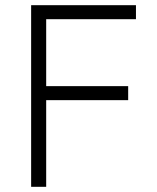

<svg xmlns="http://www.w3.org/2000/svg" viewBox="-20 -720 606 740"><path d="M100 0V-700H504V-646H158V-388H474V-334H158V0Z"/></svg>

Font: Geologica Thin
Style: Regular
Weight: 100
Designer: Sindre Bremnes, Frode Helland
Foundry: Monokrom Skriftforlag AS
Version: Version 1.010; ttfautohint (v1.8.4.7-5d5b);gftools[0.9.28]